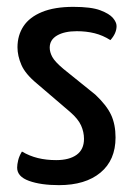

<svg xmlns="http://www.w3.org/2000/svg" viewBox="-20 -530 385 560"><path d="M152 10Q99 10 64.5 -2.5Q30 -15 30 -41Q30 -50 33 -62.5Q36 -75 44 -88Q66 -75 90.5 -69Q115 -63 144 -63Q182 -63 203.5 -78.5Q225 -94 225 -125Q225 -145 216.5 -164Q208 -183 185 -203L88 -286Q54 -314 42.5 -340.5Q31 -367 31 -392Q31 -427 48.5 -453.5Q66 -480 102.5 -495Q139 -510 194 -510Q246 -510 272.5 -500Q299 -490 309.5 -477.5Q320 -465 320 -454Q320 -433 302 -413Q280 -427 256 -433Q232 -439 204 -439Q168 -439 146.5 -426.5Q125 -414 125 -391Q125 -378 132.5 -364Q140 -350 165 -329L258 -254Q291 -223 304 -195Q317 -167 317 -129Q317 -63 273 -26.5Q229 10 152 10Z"/></svg>

Font: Yanone Kaffeesatz
Style: Regular
Weight: 400
Designer: Yanone (Cyrillic: Daniel Pouzeot, Huerta Tipografica, and Cyreal)
Foundry: Yanone
Version: Version 2.003